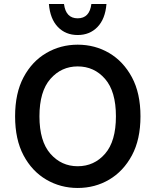

<svg xmlns="http://www.w3.org/2000/svg" viewBox="-20 -923 772 954"><path d="M55 -345Q55 -460 97 -539Q139 -618 210 -659.5Q281 -701 366 -701Q452 -701 522.5 -659.5Q593 -618 635.5 -539Q678 -460 678 -345Q678 -230 635.5 -151Q593 -72 522.5 -30.5Q452 11 366 11Q281 11 210 -30.5Q139 -72 97 -151Q55 -230 55 -345ZM176 -345Q176 -221 230.5 -159Q285 -97 366 -97Q448 -97 502 -159Q556 -221 556 -345Q556 -469 502 -531Q448 -593 366 -593Q285 -593 230.5 -531Q176 -469 176 -345ZM223 -903H298Q307 -832 366 -832Q425 -832 434 -903H509Q503 -829 464.5 -789Q426 -749 366 -749Q306 -749 267.5 -789Q229 -829 223 -903Z"/></svg>

Font: Radio Canada Medium
Style: Regular
Weight: 500
Designer: Charles Daoud, Etienne Aubert Bonn, Alexandre Saumier Demers, Jacques Le Bailly
Foundry: Radio-Canada
Version: Version 2.104; ttfautohint (v1.8.4.7-5d5b);gftools[0.9.28.de